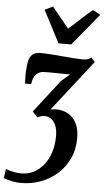

<svg xmlns="http://www.w3.org/2000/svg" viewBox="-101 -899 642 1184"><g transform="rotate(5 220.5 -306.5)"><path d="M77 244Q49 244 21.5 238.8Q-6 233.5 -32.5 223L-24 166.5Q2 176 26.2 180.5Q50.5 185 73 185Q114.5 185 149.8 166.8Q185 148.5 211.2 115.2Q237.5 82 251.8 36.5Q266 -9 266 -63Q266 -102 255 -128Q244 -154 225.8 -167Q207.5 -180 184.5 -180Q174.5 -180 163.5 -176.8Q152.5 -173.5 141 -168L110 -201.5L266 -403.5L319.5 -449Q294.5 -449 271.5 -449.5Q248.5 -450 228.2 -450.2Q208 -450.5 190.5 -450.5Q173 -450.5 159.5 -450Q137 -450 120.8 -438.8Q104.5 -427.5 95.8 -409Q87 -390.5 85 -368.5H47.5Q46 -383.5 45.8 -402.8Q45.5 -422 46 -441.5Q48 -477 53.2 -505Q58.5 -533 75.2 -549Q92 -565 126.5 -565Q153 -565 187.5 -562.5Q222 -560 259.2 -556.8Q296.5 -553.5 330.2 -551Q364 -548.5 389 -548.5Q405.5 -548.5 418 -552Q430.5 -555.5 440 -564.5L464.5 -539L218 -223.5Q228 -225 237.5 -226Q247 -227 252.5 -227Q295 -227 327.5 -208.2Q360 -189.5 378.5 -153Q397 -116.5 397 -62.5Q397 9 370.5 65.8Q344 122.5 298.8 162.2Q253.5 202 196 223Q138.5 244 77 244ZM231 -634 128 -833 178 -857Q203.5 -826.5 229.2 -794Q255 -761.5 282 -729.5Q319 -761 353 -793.5Q387 -826 426 -857L472.5 -831.5L310 -634Z"/></g></svg>

Font: Merriweather 24pt SemiCondensed
Style: Bold Italic
Weight: 700
Width: 4
Italic angle: -7.8°
Designer: Eben Sorkin
Foundry: Eben Sorkin
Version: Version 2.101